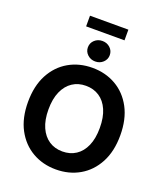

<svg xmlns="http://www.w3.org/2000/svg" viewBox="-187 -1195 1142 1329"><g transform="rotate(20 383.5 -530.5)"><path d="M383.3 10.3Q286.6 10.3 209.7 -34.2Q132.8 -78.6 88.1 -162.1Q43.5 -245.6 43.5 -363.3Q43.5 -481.9 88.1 -565.7Q132.8 -649.4 209.7 -693.6Q286.6 -737.8 383.3 -737.8Q480 -737.8 556.9 -693.6Q633.8 -649.4 678.5 -565.7Q723.1 -481.9 723.1 -363.3Q723.1 -245.6 678.5 -161.9Q633.8 -78.1 556.9 -33.9Q480 10.3 383.3 10.3ZM383.3 -122.1Q439.9 -122.1 482.4 -149.9Q524.9 -177.7 548.6 -231.7Q572.3 -285.6 572.3 -363.3Q572.3 -441.4 548.6 -495.6Q524.9 -549.8 482.4 -577.6Q439.9 -605.5 383.3 -605.5Q327.1 -605.5 284.7 -577.4Q242.2 -549.3 218.3 -495.4Q194.3 -441.4 194.3 -363.3Q194.3 -285.6 218.3 -231.9Q242.2 -178.2 284.7 -150.1Q327.1 -122.1 383.3 -122.1ZM384.3 -785.2Q350.6 -785.2 327.1 -807.1Q303.7 -829.1 303.7 -860.4Q303.7 -892.6 327.1 -914.3Q350.6 -936 384.3 -936Q418 -936 441.4 -914.3Q464.8 -892.6 464.8 -860.4Q464.8 -829.1 441.4 -807.1Q418 -785.2 384.3 -785.2ZM525.4 -1070.8V-992.2H242.7V-1070.8Z"/></g></svg>

Font: Inter 17pt
Style: Bold
Weight: 700
Version: Version 4.001;git-66647c0bb